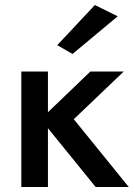

<svg xmlns="http://www.w3.org/2000/svg" viewBox="-20 -745 533 765"><path d="M171 -460H65V0H171ZM142 -270 361 0H493L274 -270L473 -460H340ZM269 -530 449 -680 358 -725 208 -565Z"/></svg>

Font: NM-font
Style: Medium
Weight: 500
Designer: ""
Foundry: ""
Version: ""